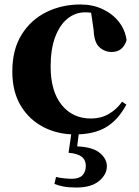

<svg xmlns="http://www.w3.org/2000/svg" viewBox="-20 -583 619 857"><path d="M314 17Q238 17 174.5 -15.5Q111 -48 73 -110.5Q35 -173 35 -264Q35 -362 76.5 -428.5Q118 -495 187 -529Q256 -563 339 -563Q394 -563 438.5 -542Q483 -521 511 -485Q539 -449 545 -404Q529 -351 478 -351Q447 -351 423.5 -372.5Q400 -394 398 -449L384 -545L461 -499Q433 -514 409.5 -521Q386 -528 360 -528Q316 -528 281 -499.5Q246 -471 226 -417Q206 -363 206 -286Q206 -176 255 -115Q304 -54 386 -54Q430 -54 465 -74Q500 -94 525 -129L544 -116Q507 -47 453 -15Q399 17 314 17ZM286 99 301 -5H334L323 82L306 70Q387 70 422 97Q457 124 457 159Q457 196 422 225Q387 254 321 254Q286 254 263 249.5Q240 245 223 238L230 207Q248 211 266.5 213Q285 215 301 215Q332 215 347.5 200Q363 185 363 157Q363 131 344.5 116.5Q326 102 286 99Z"/></svg>

Font: Noto Serif SC ExtraLight Black
Style: Regular
Weight: 900
Version: Version 2.002-H1;hotconv 1.1.0;makeotfexe 2.6.0